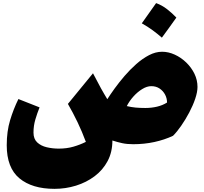

<svg xmlns="http://www.w3.org/2000/svg" viewBox="-20 -914 1316 1237"><path d="M838.4 15.1Q798.3 15.1 767.8 8.5Q737.3 2 704.1 -8.8Q704.1 65.9 673.3 123.8Q642.6 181.6 589.6 221.4Q536.6 261.2 469.7 282Q402.8 302.7 331.1 302.7Q187 302.7 105.2 234.9Q23.4 167 23.4 21.5Q23.4 -67.9 45.2 -139.9Q66.9 -211.9 98.6 -275.9L234.9 -222.2Q219.7 -184.6 207.8 -144.3Q195.8 -104 195.8 -59.6Q195.8 -19 219.7 3.4Q243.7 25.9 281 34.7Q318.4 43.5 358.4 43.5Q410.2 43.5 453.1 31Q496.1 18.6 533.2 0Q508.8 -65.9 479.7 -126.5Q450.7 -187 417.5 -244.6L579.1 -441.9L630.4 -345.2Q640.6 -326.7 650.6 -309.8Q660.6 -293 671.4 -274.9Q689.9 -304.2 718.5 -343.8Q747.1 -383.3 782.5 -424.6Q817.9 -465.8 857.9 -501.2Q897.9 -536.6 940.2 -558.6Q982.4 -580.6 1024.4 -580.6Q1065.4 -580.6 1106 -562Q1146.5 -543.5 1179.7 -511.5Q1212.9 -479.5 1232.7 -439Q1252.4 -398.4 1252.4 -354Q1252.4 -321.3 1237.8 -277.8Q1223.1 -234.4 1199.2 -189.2Q1175.3 -144 1147.9 -104.5Q1120.6 -64.9 1094.7 -39.1Q1039.6 -13.2 974.4 1Q909.2 15.1 838.4 15.1ZM1056.2 -253.4Q1056.2 -280.3 1043.7 -304.2Q1031.2 -328.1 1008.5 -343.5Q985.8 -358.9 954.6 -358.9Q926.8 -358.9 896.5 -340.3Q866.2 -321.8 839.8 -292.5Q813.5 -263.2 796.9 -230.5Q825.2 -223.6 854 -220.9Q882.8 -218.3 916.5 -218.3Q955.6 -218.3 991.7 -226.8Q1027.8 -235.4 1056.2 -253.4ZM985.8 -894Q1023.4 -880.4 1056.2 -855Q1088.9 -829.6 1116.2 -800.8Q1093.8 -769 1070.6 -736.8Q1047.4 -704.6 1022.9 -671.4Q994.6 -696.3 962.9 -719.5Q931.2 -742.7 893.6 -763.7Q941.9 -830.6 985.8 -894Z"/></svg>

Font: Pinar-DS1-FD Black
Style: Regular
Weight: 900
Designer: Amin Abedi
Version: Version 2.000